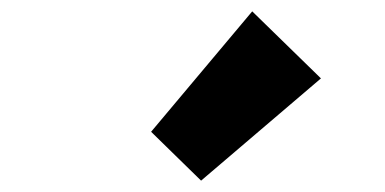

<svg xmlns="http://www.w3.org/2000/svg" viewBox="-20 -973 677 338"><path d="M334 -655 246 -741 424 -953 545 -835Z"/></svg>

Font: Source Han Sans TC Heavy
Style: Regular
Weight: 900
Designer: Ryoko NISHIZUKA Ë•øÂ°öÊ∂ºÂ≠ê (kana, bopomofo & ideographs); Paul D. Hunt (Latin, Greek & Cyrillic); Sandoll Communicatio
Foundry: Adobe
Version: Version 2.004;hotconv 1.0.118;makeotfexe 2.5.65603